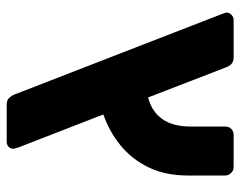

<svg xmlns="http://www.w3.org/2000/svg" viewBox="-94 -518 735 588"><g transform="rotate(90 274.0 -223.5)"><path d="M300 124Q287 124 280.5 117.5Q274 111 270 103L22 -536Q20 -542 19 -545Q18 -548 18 -550Q18 -558 25 -564.5Q32 -571 40 -571H155Q168 -571 175 -564.5Q182 -558 186 -547L278 -309Q321 -320 344 -352.5Q367 -385 367 -439V-545Q367 -557 374.5 -564Q382 -571 392 -571H492Q502 -571 509.5 -563Q517 -555 517 -545V-431Q517 -362 492 -310.5Q467 -259 424.5 -224.5Q382 -190 330 -172L431 88Q435 100 435 103Q435 112 429 118Q423 124 414 124Z"/></g></svg>

Font: Rubik
Style: Bold
Weight: 700
Designer: Hubert and Fischer
Foundry: Hubert and Fischer
Version: Version 2.300;gftools[0.9.30]